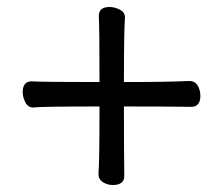

<svg xmlns="http://www.w3.org/2000/svg" viewBox="-20 -521 640 550"><path d="M303 9Q288 9 275 1Q262 -7 262 -23Q265 -53 265 -216Q94 -216 75 -213Q60 -213 52.5 -228Q45 -243 45 -257Q45 -288 71 -288Q99 -286 265 -286Q265 -447 263 -475Q263 -501 294 -501Q308 -501 323 -493.5Q338 -486 338 -471Q335 -434 335 -286Q462 -286 522 -289Q539 -289 546.5 -275.5Q554 -262 554 -247Q554 -215 528 -215Q454 -216 335 -216Q335 -91 336 -17Q336 9 303 9Z"/></svg>

Font: LXGW WenKai TC
Style: Bold
Weight: 700
Designer: LXGW / Fontworks Inc.
Foundry: LXGW / Fontworks Inc.
Version: Version 1.330;April 28, 2024